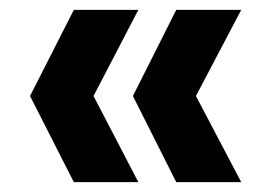

<svg xmlns="http://www.w3.org/2000/svg" viewBox="-20 -490 560 390"><path d="M338 -120 250 -295 338 -470H470L378 -295L470 -120ZM130 -120 41 -295 130 -470H261L170 -295L261 -120Z"/></svg>

Font: DM Sans 36pt ExtraBold
Style: Regular
Weight: 800
Designer: Colophon Foundry, Jonny Pinhorn
Foundry: Colophon Foundry
Version: Version 4.004;gftools[0.9.30]